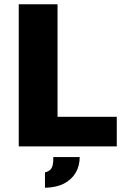

<svg xmlns="http://www.w3.org/2000/svg" viewBox="-20 -687 601 901"><path d="M68 0V-667H250V-139H528V0ZM191 194V122Q207 118 215.5 110Q224 102 227.5 87Q231 72 230 50H354Q354 91 335.5 123Q317 155 281 174Q245 193 191 194Z"/></svg>

Font: Maven Pro ExtraBold
Style: Regular
Weight: 800
Designer: Joe Prince
Foundry: Joe Prince
Version: Version 2.100